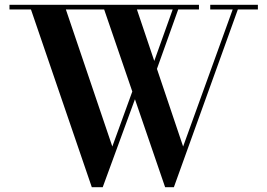

<svg xmlns="http://www.w3.org/2000/svg" viewBox="-20 -770 1114 800"><path d="M362.5 10 109 -730.5H19.5V-750H809V-730.5H550.5L743 -159.5L949.5 -730.5H856V-750H1054.5V-730.5H971L704.5 10H668L414 -730.5H254.5L448 -159.5L543 -421L554 -388.5L408 10ZM627.5 -465 609.5 -479 704 -743 725.5 -739Z"/></svg>

Font: Bodoni Moda 11pt SemiBold
Style: Regular
Weight: 600
Designer: Owen Earl
Foundry: indestructible type
Version: Version 2.004